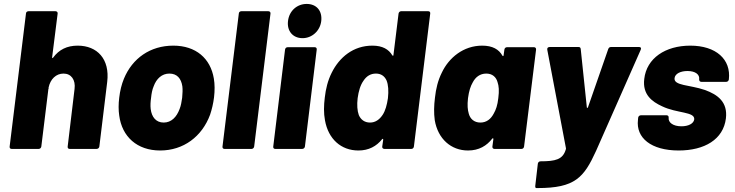

<svg xmlns="http://www.w3.org/2000/svg" viewBox="-20 -757 3736 976"><path d="M375 -525C321 -525 280 -505 250 -464C248 -460 245 -461 245 -466L273 -688C274 -695 269 -700 262 -700H125C118 -700 112 -695 112 -688L29 -12C28 -5 32 0 39 0H177C183 0 189 -5 190 -12L226 -305H227V-312C236 -355 265 -383 303 -383C342 -383 365 -351 359 -305L324 -12C323 -5 327 0 334 0H471C478 0 484 -5 485 -12L525 -341C539 -457 474 -525 375 -525Z M794 8C913 8 1007 -63 1048 -174C1057 -201 1064 -230 1068 -262C1072 -296 1072 -329 1067 -358C1050 -460 976 -525 861 -525C744 -525 653 -461 610 -357C598 -328 590 -295 586 -260C582 -228 582 -197 586 -170C600 -62 677 8 794 8ZM812 -134C773 -134 751 -162 746 -203C744 -220 745 -240 748 -260C750 -281 754 -302 761 -318C775 -357 803 -383 841 -383C880 -383 901 -358 907 -318C909 -302 908 -282 906 -260C903 -240 900 -220 893 -203C878 -162 851 -134 812 -134Z M1121 0H1259C1265 0 1271 -5 1272 -12L1355 -688C1356 -695 1351 -700 1344 -700H1207C1200 -700 1194 -695 1194 -688L1111 -12C1110 -5 1114 0 1121 0Z M1518 -563C1566 -563 1607 -600 1613 -650C1619 -702 1589 -737 1539 -737C1490 -737 1450 -702 1444 -650C1438 -600 1468 -563 1518 -563ZM1379 0H1516C1523 0 1529 -5 1530 -12L1590 -505C1591 -512 1587 -517 1580 -517H1442C1435 -517 1430 -512 1429 -505L1369 -12C1368 -5 1372 0 1379 0Z M2006 -688 1980 -477C1980 -473 1977 -472 1974 -476C1956 -506 1925 -525 1873 -525C1776 -525 1705 -466 1666 -387C1646 -347 1636 -305 1631 -261C1626 -221 1625 -182 1632 -145C1649 -50 1714 8 1802 8C1855 8 1894 -14 1922 -49C1925 -53 1928 -51 1928 -47L1923 -12C1922 -5 1927 0 1934 0H2071C2078 0 2083 -5 2084 -12L2167 -688C2168 -695 2164 -700 2157 -700H2019C2013 -700 2007 -695 2006 -688ZM1925 -173C1909 -149 1888 -134 1861 -134C1833 -134 1814 -149 1804 -172C1796 -194 1794 -224 1798 -258C1803 -294 1812 -325 1828 -347C1843 -370 1864 -383 1891 -383C1917 -383 1935 -370 1945 -348C1954 -326 1956 -295 1952 -258C1947 -224 1939 -194 1925 -173Z M2544 -505 2540 -476C2540 -472 2537 -470 2534 -474C2516 -506 2484 -525 2431 -525C2336 -525 2262 -464 2226 -388C2206 -348 2196 -306 2191 -260C2186 -220 2185 -183 2190 -146C2206 -51 2273 8 2359 8C2415 8 2454 -16 2482 -52C2486 -56 2488 -54 2488 -50L2483 -12C2482 -5 2487 0 2493 0H2631C2638 0 2643 -5 2644 -12L2705 -505C2706 -512 2701 -517 2695 -517H2557C2550 -517 2545 -512 2544 -505ZM2490 -180C2476 -153 2454 -134 2422 -134C2390 -134 2370 -153 2363 -179C2357 -199 2355 -222 2359 -258C2364 -295 2372 -319 2383 -338C2397 -365 2420 -383 2452 -383C2483 -383 2502 -365 2509 -340C2516 -320 2518 -296 2513 -258C2509 -222 2501 -199 2490 -180Z M2706 199H2713C2903 199 2948 146 3010 10L3237 -504C3241 -513 3237 -518 3229 -518H3086C3079 -518 3075 -515 3072 -508L2969 -212C2967 -207 2963 -207 2963 -212L2932 -508C2931 -515 2928 -518 2921 -518H2774C2766 -518 2760 -513 2762 -504L2857 -3C2857 0 2857 1 2856 3C2841 54 2804 63 2727 63C2721 63 2715 68 2714 75L2701 187C2700 194 2702 199 2706 199Z M3430 8C3561 8 3657 -48 3670 -155C3680 -237 3630 -276 3562 -300C3486 -326 3404 -321 3409 -360C3412 -383 3440 -396 3475 -396C3515 -396 3538 -378 3534 -353C3534 -346 3538 -341 3545 -341H3672C3678 -341 3684 -346 3685 -353C3697 -455 3620 -525 3489 -525C3362 -525 3267 -461 3255 -356C3245 -276 3295 -240 3345 -217C3421 -180 3513 -190 3509 -150C3506 -129 3480 -115 3444 -115C3402 -115 3376 -134 3379 -159C3380 -166 3375 -171 3369 -171H3238C3231 -171 3225 -166 3224 -159L3223 -148C3212 -56 3290 8 3430 8Z"/></svg>

Font: Barlow ExtraBold
Style: Italic
Weight: 800
Italic angle: -7°
Designer: Jeremy Tribby
Foundry: Tribby Type
Version: Version 1.422;hotconv 1.0.109;makeotfexe 2.5.65596